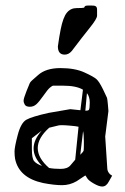

<svg xmlns="http://www.w3.org/2000/svg" viewBox="-20 -678 458 703"><path d="M216.8 -478C226.6 -478 235.2 -482.4 242.7 -491.2C269 -526 291.1 -554.4 308.8 -576.4C326.6 -598.4 335.4 -613.1 335.4 -620.6V-635V-639.6V-643.6C335.4 -645.2 335.3 -646.5 335 -647.5C334.6 -648.4 334.3 -649.5 334 -650.6C333.7 -651.8 333.2 -652.7 332.5 -653.3C331.9 -654 330.6 -654.9 328.9 -656C327.1 -657.1 322.5 -657.7 315.2 -657.7H302C300.5 -657.7 298.6 -657.6 296.1 -657.2C293.7 -656.9 291.9 -656.1 290.8 -654.8C289.6 -653.5 288.7 -651.9 288.1 -649.9C284.5 -648.9 275.4 -648.4 260.7 -648.4C246.1 -648.4 234.1 -642.8 224.9 -631.6C215.6 -620.4 208 -599.9 202.1 -570.3C198.6 -552.4 195.1 -531.7 191.9 -508.3C191.9 -488.1 200.2 -478 216.8 -478ZM305.2 -275.4C302.6 -273.4 298.3 -272.5 292.5 -272.5L293.9 -288.6L298.3 -336.9C305.2 -328.5 308.6 -316.9 308.6 -302.2C308.6 -287.6 307.5 -278.6 305.2 -275.4ZM267.6 -213.9C263.3 -173.8 259.3 -133.6 255.4 -93.3C251.1 -88.4 245.4 -81.5 238 -72.8C230.7 -64 218.8 -59.6 202.1 -59.6C185.5 -59.6 171.4 -60.7 159.7 -63C132 -87.1 118.2 -111.3 118.2 -135.7C118.2 -160.5 132.2 -185.4 160.2 -210.4C177.1 -214.4 187.4 -216.9 191.2 -218C194.9 -219.2 200.1 -219.7 206.8 -219.7C213.5 -219.7 224 -219.1 238.5 -217.8C253 -216.5 262.7 -215.2 267.6 -213.9ZM377 -271.5C377 -274.1 376.3 -282.2 375 -295.9C373.7 -309.6 372.6 -317.5 371.8 -319.8C371 -322.1 366.1 -332.4 357.2 -350.8C348.2 -369.2 340.4 -381.5 333.7 -387.7C327.1 -393.9 312.2 -402.3 289.1 -412.8C266 -423.4 236.7 -428.7 201.2 -428.7C165.7 -428.7 138.3 -420.1 119.1 -402.8C116.2 -400.2 112.9 -397.3 109.1 -394C105.4 -390.8 102.7 -388.4 101.1 -387C99.4 -385.5 97.7 -383.9 95.7 -382.1C93.8 -380.3 92.4 -378.8 91.6 -377.7C90.7 -376.5 89.8 -375.1 88.9 -373.3C87.9 -371.5 83.9 -361.7 76.9 -344C69.9 -326.3 66.4 -314.8 66.4 -309.6C66.4 -304.4 68 -299.3 71 -294.4C74.1 -289.6 80.2 -287.1 89.4 -287.1C98.5 -287.1 106.4 -290.2 113.3 -296.4C120.1 -302.6 128.7 -313.2 139.2 -328.1C149.6 -343.1 157.6 -352.9 163.1 -357.4C168.6 -362 172.5 -364.3 174.8 -364.3H210.9C243.2 -364.3 267.4 -359.4 283.7 -349.6C280.4 -324.5 277.3 -299.5 274.4 -274.4L237.3 -278.3L157.7 -264.6C117 -255.5 90 -247.2 76.7 -239.7C63.3 -232.3 52.7 -213.6 44.9 -183.8C37.1 -154.1 33.2 -134 33.2 -123.5C33.2 -113.1 33.9 -104.2 35.2 -96.7C44.6 -50.1 78.9 -20.5 138.2 -7.8C165.2 -2.6 188.2 0 207.3 0C226.3 0 244.1 -4.9 260.7 -14.6L291 -34.7L292.5 -35.6C293.8 -34.3 296.1 -30.9 299.3 -25.4C302.6 -19.9 310.5 -13.4 323.2 -6.1C335.9 1.2 346 4.9 353.5 4.9H354.5C364.3 4.9 372.2 -1.1 378.4 -13.2L390.6 -34.7L382.8 -40C377 -45.9 373.7 -52.2 373 -59.1L365.2 -178.2ZM273.9 -111.3C277.5 -140.3 280.9 -169.1 284.2 -197.8C286.1 -189.6 287.1 -176.7 287.1 -158.9C287.1 -141.2 286.9 -130.7 286.4 -127.4C285.9 -124.2 281.7 -118.8 273.9 -111.3ZM132.8 -199.7C113 -177.6 103 -155.8 103 -134.3C103 -112.8 113.3 -91.5 133.8 -70.3C119.5 -75.8 109.7 -81.9 104.5 -88.6C99.3 -95.3 96.7 -110 96.7 -132.8V-171.9Z"/></svg>

Font: Drukaatie burti
Style: Regular
Weight: 400
Version: Version 0.14.4